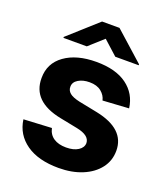

<svg xmlns="http://www.w3.org/2000/svg" viewBox="-139 -851 840 960"><g transform="rotate(20 281.0 -371.0)"><path d="M514.2 -389.9 375.7 -381.4Q370 -407.7 346.9 -426.5Q323.9 -445.3 284.4 -445.3Q249.3 -445.3 225 -430.6Q200.6 -415.8 201 -391.3Q200.6 -371.8 216.4 -358.3Q232.2 -344.8 270.2 -336.6L369 -316.8Q526.3 -284.4 526.6 -169Q526.6 -115.4 495.2 -74.9Q463.8 -34.4 409.1 -11.9Q354.4 10.7 283.7 10.7Q175.4 10.7 111.2 -34.6Q46.9 -79.9 36.2 -158L185 -165.8Q192.1 -132.5 217.9 -115.4Q243.6 -98.4 284.1 -98.4Q323.9 -98.4 348.2 -114Q372.5 -129.6 372.9 -153.8Q371.8 -194.2 302.9 -208.1L208.5 -226.9Q50.1 -258.5 50.8 -382.8Q50.4 -461.6 113.8 -507.1Q177.2 -552.6 282 -552.6Q385.3 -552.6 444.8 -508.9Q504.3 -465.2 514.2 -389.9ZM209.2 -609 285.2 -677.2 360.8 -609H485.4V-614L331.3 -751.8H238.6L84.9 -614V-609Z"/></g></svg>

Font: Inter UI
Style: Bold
Weight: 700
Designer: Rasmus Andersson
Foundry: rsms
Version: 3.2;8d6f07862